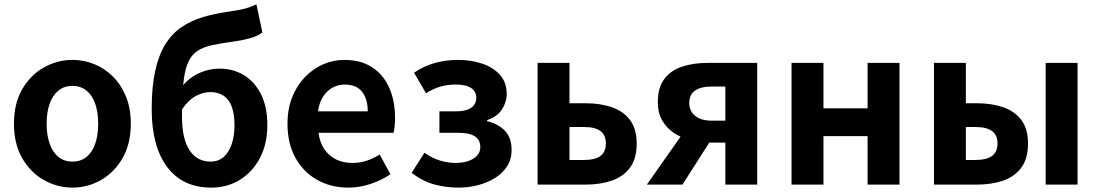

<svg xmlns="http://www.w3.org/2000/svg" viewBox="-20 -849 5055 883"><path d="M313.3 13.8Q243.3 13.8 181.6 -21.1Q119.9 -55.9 82 -121.7Q44.2 -187.5 44.2 -279.9Q44.2 -372.8 82 -438.4Q119.9 -503.9 181.6 -538.7Q243.3 -573.5 313.3 -573.5Q365.7 -573.5 414.1 -553.9Q462.4 -534.2 500 -496.4Q537.6 -458.5 559.6 -404.2Q581.6 -349.8 581.6 -279.9Q581.6 -187.5 543.6 -121.7Q505.7 -55.9 444.5 -21.1Q383.3 13.8 313.3 13.8ZM313.3 -105.8Q351.3 -105.8 377.9 -127.3Q404.5 -148.9 418 -188.2Q431.5 -227.4 431.5 -279.9Q431.5 -332.7 418 -371.7Q404.5 -410.7 377.9 -432.3Q351.3 -454 313.3 -454Q275.2 -454 248.7 -432.3Q222.1 -410.7 208.3 -371.7Q194.5 -332.7 194.5 -279.9Q194.5 -227.4 208.3 -188.2Q222.1 -148.9 248.7 -127.3Q275.2 -105.8 313.3 -105.8Z M951.5 13.8Q820 13.8 748.8 -81Q677.6 -175.8 677.6 -346.9Q677.6 -451.4 694.1 -524.7Q710.5 -598 741.1 -646.7Q771.8 -695.3 815.3 -724.6Q858.8 -753.9 913 -770.3Q967.2 -786.6 1029.8 -795.1Q1063.3 -800.1 1085.3 -804.5Q1107.3 -808.8 1124.7 -815Q1142 -821.2 1159.3 -829L1186.8 -699.9Q1165.1 -683 1131 -673.5Q1096.9 -664 1060.4 -659Q999.6 -650.6 957.4 -641.7Q915.1 -632.8 887.7 -614.6Q860.3 -596.5 844.9 -561.5Q829.4 -526.4 823.3 -466.3Q817.1 -406.2 817.1 -313.1Q817.1 -210.5 851.5 -158.2Q885.9 -105.8 949.2 -105.8Q983.8 -105.8 1008 -126.7Q1032.2 -147.5 1045.3 -185.4Q1058.4 -223.2 1058.4 -273.4Q1058.4 -325.8 1045.3 -359.6Q1032.2 -393.4 1007.2 -409.5Q982.2 -425.6 947.2 -425.6Q915.8 -425.6 881.9 -408.2Q848.1 -390.8 816.7 -345.7L810.5 -441.9Q842.5 -487 890.2 -510.1Q937.8 -533.3 990.7 -533.3Q1051.7 -533.3 1101.1 -503.7Q1150.5 -474.2 1180 -416.2Q1209.5 -358.3 1209.5 -273.4Q1209.5 -187.4 1175.5 -122.6Q1141.5 -57.9 1083.3 -22.1Q1025.1 13.8 951.5 13.8Z M1581.4 13.8Q1502.9 13.8 1439.7 -21.2Q1376.5 -56.1 1339.4 -121.9Q1302.2 -187.7 1302.2 -279.9Q1302.2 -348.1 1323.8 -402.2Q1345.4 -456.3 1382.6 -494.8Q1419.8 -533.2 1466.5 -553.4Q1513.3 -573.5 1562.7 -573.5Q1640.1 -573.5 1692 -539.3Q1743.9 -505.1 1770.4 -444.7Q1796.8 -384.4 1796.8 -306.4Q1796.8 -285.9 1794.9 -267.6Q1792.9 -249.4 1790.1 -238.4H1444.7Q1450.9 -192.8 1472.2 -162.1Q1493.4 -131.4 1526.1 -115.5Q1558.8 -99.6 1600.6 -99.6Q1634.6 -99.6 1665 -109.4Q1695.3 -119.3 1726.1 -138.2L1775.6 -47.9Q1734.7 -19.8 1684 -3Q1633.4 13.8 1581.4 13.8ZM1442.4 -336.9H1671.3Q1671.3 -393.2 1645.4 -426.7Q1619.6 -460.2 1565.1 -460.2Q1536 -460.2 1510.2 -446.4Q1484.4 -432.6 1466.4 -405.4Q1448.4 -378.2 1442.4 -336.9Z M2089 13.8Q2031.7 13.8 1978.9 -0.3Q1926.1 -14.3 1873 -53.9L1932.2 -146.7Q1967.3 -121.1 2004.7 -110.3Q2042.1 -99.6 2074.8 -99.6Q2107.6 -99.6 2133.4 -108.3Q2159.1 -117.1 2174 -133.3Q2188.9 -149.5 2188.9 -172.6Q2188.9 -206.7 2163 -222.5Q2137.2 -238.4 2087 -238.4H2000.9V-336.9H2076.6Q2123.2 -336.9 2146.8 -353.3Q2170.3 -369.6 2170.3 -399.9Q2170.3 -429.5 2145.9 -444.8Q2121.4 -460.2 2077.9 -460.2Q2037.7 -460.2 2005 -450.7Q1972.4 -441.1 1939.4 -420L1884.3 -514.7Q1928.2 -544.6 1978.8 -559.1Q2029.4 -573.5 2087.2 -573.5Q2145.9 -573.5 2196.9 -556.6Q2247.9 -539.6 2279.1 -505Q2310.3 -470.3 2310.3 -415.9Q2310.3 -379.9 2288.5 -345.8Q2266.7 -311.7 2220.3 -296.8V-291.8Q2271.5 -279.3 2302.2 -247.4Q2332.9 -215.6 2332.9 -158.2Q2332.9 -117.1 2312.5 -84.9Q2292 -52.6 2257.3 -30.9Q2222.6 -9.2 2179.1 2.3Q2135.5 13.8 2089 13.8Z M2452.3 0V-559.8H2599V-374.2H2673.1Q2740.5 -374.2 2793.8 -355.9Q2847 -337.6 2877.6 -297Q2908.1 -256.4 2908.1 -189Q2908.1 -120 2877.6 -78.4Q2847 -36.8 2793.8 -18.4Q2740.5 0 2673.1 0ZM2599 -113.3H2664.4Q2716.9 -113.3 2741.6 -131.9Q2766.3 -150.5 2766.3 -189.8Q2766.3 -227.5 2741.6 -246.2Q2716.9 -265 2664.4 -265H2599Z M3315.8 0V-193.3H3242.4Q3201.1 -193.3 3158.9 -203.4Q3116.7 -213.4 3082.1 -235.7Q3047.6 -258 3026.4 -293.4Q3005.3 -328.8 3005.3 -379.5Q3005.3 -447.1 3035.8 -486.7Q3066.2 -526.3 3118.4 -543Q3170.6 -559.8 3234.6 -559.8H3462.4V0ZM3254.4 -294H3315.8V-451.1H3254.4Q3203.7 -451.1 3176.8 -432.6Q3149.9 -414.1 3149.9 -375.6Q3149.9 -338.7 3176.8 -316.3Q3203.7 -294 3254.4 -294ZM2954.9 0 3144.8 -270.2 3265.5 -229.9 3118.6 0Z M3620.3 0V-559.8H3767V-350.9H3970V-559.8H4116.8V0H3970V-222.8H3767V0Z M4275.3 0V-559.8H4422V-374.2H4472.5Q4540 -374.2 4593.4 -355.9Q4646.7 -337.6 4677.2 -297Q4707.8 -256.4 4707.8 -189Q4707.8 -120 4677.2 -78.4Q4646.7 -36.8 4593.4 -18.4Q4540 0 4472.5 0ZM4422 -113.3H4464.7Q4517.1 -113.3 4542.3 -131.9Q4567.6 -150.5 4567.6 -189.8Q4567.6 -227.5 4542.3 -246.2Q4517.1 -265 4464.7 -265H4422ZM4789 0V-559.8H4935.6V0Z"/></svg>

Font: Noto Sans SC Thin
Style: Regular
Weight: 100
Designer: Ryoko NISHIZUKA 西塚涼子 (kana, bopomofo & ideographs); Paul D. Hunt (Latin, Greek & Cyrillic); Sandoll Communications 산돌커뮤니
Foundry: Adobe
Version: Version 2.004-H2;hotconv 1.0.118;makeotfexe 2.5.65603